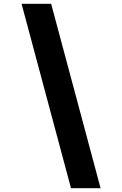

<svg xmlns="http://www.w3.org/2000/svg" viewBox="-20 -843 640 1006"><path d="M352 143 93 -823H248L507 143Z"/></svg>

Font: Iosevka Etoile Heavy
Style: Italic
Weight: 900
Italic angle: -9°
Designer: Belleve Invis
Foundry: Belleve Invis
Version: Version 22.1.2; ttfautohint (v1.8.4)